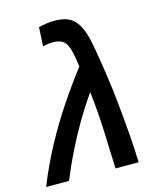

<svg xmlns="http://www.w3.org/2000/svg" viewBox="-142 -858 779 940"><g transform="rotate(-15 248.0 -388.0)"><path d="M-26 0Q14 -100 63.5 -192Q113 -284 169.5 -368.5Q226 -453 284 -528Q277 -582 268 -615Q259 -648 241 -662Q223 -676 190 -676Q178 -676 164.5 -674.5Q151 -673 138 -669L143 -765Q162 -770 182.5 -773Q203 -776 222 -776Q255 -776 280 -768.5Q305 -761 324 -741.5Q343 -722 356.5 -687Q370 -652 379 -598Q391 -531 402 -455.5Q413 -380 421 -301Q429 -222 435 -145.5Q441 -69 443 0H326Q324 -40 322.5 -87Q321 -134 319 -184.5Q317 -235 313 -288Q309 -341 303 -393Q260 -332 221.5 -266.5Q183 -201 150 -133.5Q117 -66 90 0Z"/></g></svg>

Font: Ubuntu Sans SemiBold
Style: Italic
Weight: 600
Italic angle: -13.5°
Designer: Dalton Maag Ltd
Foundry: Dalton Maag Ltd
Version: Version 1.006